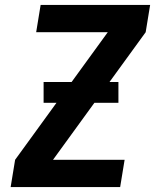

<svg xmlns="http://www.w3.org/2000/svg" viewBox="-20 -755 640 775"><path d="M23 0 41 -110 208 -340H156V-424H269L415 -625H126L144 -735H586L568 -625L422 -424H458V-340H361L194 -110H483L465 0Z"/></svg>

Font: Iosevka SS04 XBd Ex
Style: Italic
Weight: 800
Width: 7
Italic angle: -9°
Monospace: yes
Designer: Belleve Invis
Foundry: Belleve Invis
Version: Version 19.0.0; ttfautohint (v1.8.4)